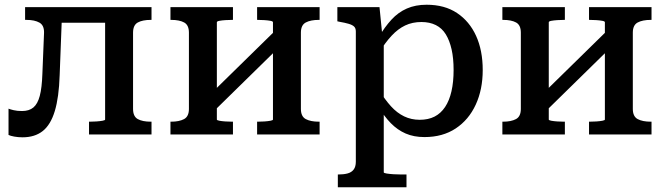

<svg xmlns="http://www.w3.org/2000/svg" viewBox="-20 -568 2810 811"><path d="M159 -256 166 -429Q167 -461 146.5 -472.5Q126 -484 92 -484H86V-538H243L232 -250Q229 -157 211.5 -99Q194 -41 160.5 -14.5Q127 12 75 12Q57 12 40.5 9Q24 6 16 2V-109Q23 -106 38 -102.5Q53 -99 73 -99Q103 -99 121 -114Q139 -129 148 -163Q157 -197 159 -256ZM424 -63V-538H620V-484H617Q582 -484 562 -473Q542 -462 542 -430V-108Q542 -76 562 -65Q582 -54 617 -54H620V0H356V-54H360Q372 -54 387 -55Q402 -56 413 -58Q424 -60 424 -63ZM204 -472V-538H486V-472Z M778 -108V-430Q778 -462 758 -473Q738 -484 703 -484H700V-538H964V-484H960Q947 -484 932 -483Q917 -482 906.5 -480Q896 -478 896 -474V-63Q896 -60 906.5 -58Q917 -56 932 -55Q947 -54 960 -54H964V0H700V-54H703Q737 -54 757.5 -65Q778 -76 778 -108ZM1133 -63V-474Q1133 -478 1122.5 -480Q1112 -482 1097 -483Q1082 -484 1069 -484H1066V-538H1330V-484H1327Q1292 -484 1271.5 -473Q1251 -462 1251 -430V-108Q1251 -76 1271.5 -65Q1292 -54 1327 -54H1330V0H1066V-54H1069Q1082 -54 1097 -55Q1112 -56 1122.5 -58Q1133 -60 1133 -63ZM884 -99 842 -144 1144 -440 1186 -395Z M1697 223H1407V169H1410Q1432 169 1448.5 164.5Q1465 160 1474 148Q1483 136 1483 115V-435Q1483 -449 1475.5 -456Q1468 -463 1452.5 -467.5Q1437 -472 1414 -476L1405 -478V-538H1583L1596 -408L1601 -403V160Q1601 163 1613.5 165Q1626 167 1643 168Q1660 169 1674 169H1697ZM1773 11Q1728 11 1693.5 -4Q1659 -19 1631 -47.5Q1603 -76 1579 -117L1581 -188Q1606 -147 1631.5 -119Q1657 -91 1687 -76.5Q1717 -62 1753 -62Q1789 -62 1815.5 -75.5Q1842 -89 1860 -116Q1878 -143 1887 -182.5Q1896 -222 1896 -272Q1896 -322 1887.5 -359.5Q1879 -397 1863 -423Q1847 -449 1821 -462Q1795 -475 1760 -475Q1722 -475 1691.5 -460.5Q1661 -446 1634 -417Q1607 -388 1580 -344L1579 -410Q1605 -454 1633.5 -485Q1662 -516 1698.5 -532Q1735 -548 1782 -548Q1858 -548 1910.5 -513Q1963 -478 1991 -416.5Q2019 -355 2019 -272Q2019 -190 1989.5 -126Q1960 -62 1905 -25.5Q1850 11 1773 11Z M2180 -108V-430Q2180 -462 2160 -473Q2140 -484 2105 -484H2102V-538H2366V-484H2362Q2349 -484 2334 -483Q2319 -482 2308.5 -480Q2298 -478 2298 -474V-63Q2298 -60 2308.5 -58Q2319 -56 2334 -55Q2349 -54 2362 -54H2366V0H2102V-54H2105Q2139 -54 2159.5 -65Q2180 -76 2180 -108ZM2535 -63V-474Q2535 -478 2524.5 -480Q2514 -482 2499 -483Q2484 -484 2471 -484H2468V-538H2732V-484H2729Q2694 -484 2673.5 -473Q2653 -462 2653 -430V-108Q2653 -76 2673.5 -65Q2694 -54 2729 -54H2732V0H2468V-54H2471Q2484 -54 2499 -55Q2514 -56 2524.5 -58Q2535 -60 2535 -63ZM2286 -99 2244 -144 2546 -440 2588 -395Z"/></svg>

Font: Roboto Serif Medium
Style: Regular
Weight: 500
Designer: Greg Gazdowicz
Foundry: Commercial Type
Version: Version 1.008